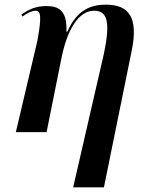

<svg xmlns="http://www.w3.org/2000/svg" viewBox="-20 -567 607 824"><path d="M294 237H426L546 -353C573 -489 536 -547 435 -547C375 -547 312 -529 269 -431H265C269 -523 231 -541 179 -541C132 -541 102 -525 72 -505L76 -496C98 -512 119 -521 132 -521C155 -521 160 -499 140 -390L48 0H180L243 -314C268 -440 317 -521 384 -521C442 -521 454 -471 426 -337Z"/></svg>

Font: Noto Serif Display SemiCondensed SemiBold
Style: Italic
Weight: 600
Width: 4
Italic angle: -12°
Designer: Monotype Design Team
Foundry: Monotype Imaging Inc.
Version: Version 2.009